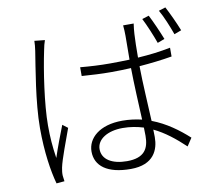

<svg xmlns="http://www.w3.org/2000/svg" viewBox="-89 -914 1179 1057"><g transform="rotate(-10 500.0 -385.0)"><path d="M217 -748 159 -754C159 -738 157 -719 154 -698C141 -612 106 -420 106 -275C106 -140 123 -33 143 40L188 36C187 27 185 14 184 5C183 -8 185 -26 188 -40C197 -85 237 -188 259 -250L230 -272C212 -227 183 -150 166 -98C156 -164 152 -216 152 -282C152 -401 180 -586 203 -694C206 -712 212 -734 217 -748ZM803 -781 765 -769C784 -732 811 -668 826 -625L866 -640C850 -681 821 -747 803 -781ZM901 -810 863 -798C884 -762 909 -701 925 -656L965 -671C949 -712 920 -775 901 -810ZM670 -179 671 -133C671 -62 645 -13 547 -13C464 -13 409 -46 409 -104C409 -159 469 -197 554 -197C596 -197 634 -190 670 -179ZM714 -753H655C657 -736 658 -712 658 -694L657 -561C621 -560 584 -559 548 -559C490 -559 438 -562 382 -567V-518C440 -514 489 -511 546 -511C583 -511 620 -512 657 -514C658 -427 664 -310 668 -224C634 -232 598 -237 559 -237C431 -237 363 -173 363 -99C363 -18 429 33 560 33C690 33 720 -48 720 -117L719 -159C780 -130 835 -86 889 -35L918 -79C863 -129 797 -178 718 -208C714 -303 706 -418 705 -516C768 -521 830 -528 888 -538V-587C833 -576 770 -568 705 -564C705 -611 706 -664 708 -695C709 -714 711 -732 714 -753Z"/></g></svg>

Font: GenYoGothic2 TW L
Style: Regular
Weight: 300
Version: Version 2.100;PS 2.1;hotconv 16.6.51;makeotf.lib2.5.65220 DE